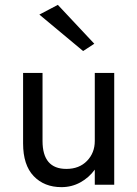

<svg xmlns="http://www.w3.org/2000/svg" viewBox="-20 -760 565 790"><path d="M142 -700 218 -740 368 -580 322 -550ZM155 -180Q155 -65 253 -65Q306 -65 338 -98Q370 -131 370 -180V-460H450V0H370V-62Q346 -29 310.5 -9.5Q275 10 233 10Q162 10 118.5 -35.5Q75 -81 75 -170V-460H155Z"/></svg>

Font: Jost*
Style: Regular
Weight: 400
Version: Version 3.7